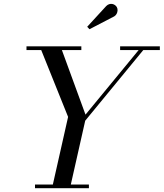

<svg xmlns="http://www.w3.org/2000/svg" viewBox="-20 -995 865 1015"><path d="M255 0 340 -377 190 -750H300L432 -389L727.5 -748H752L430.5 -357L350 0ZM165 0V-19.5H450V0ZM120 -730.5V-750H410V-730.5ZM615 -730.5V-750H825V-730.5ZM453 -840.5 441 -853.5 541.5 -963Q549 -970.5 557.5 -973Q566 -975.5 573.8 -974Q581.5 -972.5 587.8 -968Q594 -963.5 597.5 -957.5Q602 -949.5 601.5 -939.8Q601 -930 596.5 -921.8Q592 -913.5 584 -908.5Z"/></svg>

Font: Bodoni Moda 11pt
Style: Italic
Weight: 400
Italic angle: -13°
Version: Version 2.004